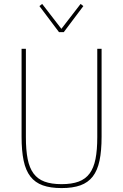

<svg xmlns="http://www.w3.org/2000/svg" viewBox="-20 -947 628 979"><path d="M112 -698V-248Q112 -182 121 -136.5Q130 -91 151 -62.5Q172 -34 207 -21Q242 -8 294 -8Q346 -8 381 -21Q416 -34 437 -62.5Q458 -91 467 -136.5Q476 -182 476 -248V-698H498V-250Q498 -178 487.5 -128Q477 -78 453 -47Q429 -16 390 -2Q351 12 294 12Q237 12 198 -2Q159 -16 135 -47Q111 -78 100.5 -128Q90 -178 90 -250V-698ZM281 -783 181 -916 195 -927 293 -800 391 -927 405 -916 305 -783Z"/></svg>

Font: IBM Plex Sans Cond Thin
Style: Regular
Weight: 100
Width: 3
Designer: Mike Abbink, Paul van der Laan, Pieter van Rosmalen
Foundry: Bold Monday
Version: Version 1.3